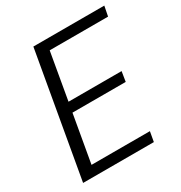

<svg xmlns="http://www.w3.org/2000/svg" viewBox="-165 -820 888 940"><g transform="rotate(-30 279.0 -350.0)"><path d="M34 0 157 -700H558L547 -644H217L171 -380H471L462 -324H161L114 -56H444L434 0Z"/></g></svg>

Font: DM Sans 17pt Light
Style: Italic
Weight: 300
Italic angle: -10°
Version: Version 4.004;gftools[0.9.30]